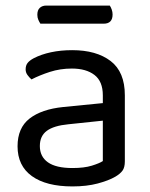

<svg xmlns="http://www.w3.org/2000/svg" viewBox="-20 -655 539 689"><path d="M240 -52Q282 -52 309.5 -60.5Q337 -69 349 -77V-222L225 -209Q173 -204 148 -185.5Q123 -167 123 -131Q123 -93 152 -72.5Q181 -52 240 -52ZM239 -475Q326 -475 377 -436Q428 -397 428 -313V-76Q428 -54 419.5 -42.5Q411 -31 394 -21Q370 -7 330.5 3.5Q291 14 240 14Q146 14 94.5 -23Q43 -60 43 -130Q43 -196 86 -229.5Q129 -263 207 -271L349 -285V-313Q349 -363 319 -386Q289 -409 238 -409Q196 -409 159 -397Q122 -385 93 -370Q85 -377 78.5 -386Q72 -395 72 -406Q72 -420 79 -429Q86 -438 101 -446Q128 -460 163 -467.5Q198 -475 239 -475ZM125 -570Q121 -576 117.5 -584Q114 -592 114 -602Q114 -619 123 -627Q132 -635 146 -635H374Q378 -629 381 -620.5Q384 -612 384 -603Q384 -570 352 -570Z"/></svg>

Font: Baloo Chettan 2
Style: Regular
Weight: 400
Designer: Maithili Shingre, Unnati Kotecha and Ek Type
Foundry: Ek Type
Version: Version 1.640;hotconv 1.0.111;makeotfexe 2.5.65597; ttfautoh